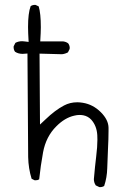

<svg xmlns="http://www.w3.org/2000/svg" viewBox="-20 -773 540 792"><path d="M391.6 -1Q402.3 -1 409.7 -5.9Q421.4 -40.5 422.4 -79.6Q423.3 -118.7 425.5 -159.7Q427.7 -200.7 427.7 -233.4Q427.7 -239.7 427.7 -246.1Q427.2 -278.8 396 -310.1Q363.8 -342.3 321.3 -349.1Q309.1 -351.1 298.8 -351.1Q269 -351.1 244.1 -337.9Q207 -318.4 167.5 -280.3L145 -259.3L143.1 -551.8L235.8 -549.3Q249 -550.8 260.3 -557.1L267.1 -570.8Q267.6 -572.3 267.6 -575.9Q267.6 -579.6 266.1 -584.7Q264.6 -589.8 261.2 -594.2Q252.9 -600.6 241.2 -602.1H146Q148.4 -641.1 148.4 -660.6Q148.4 -717.8 139.6 -746.6L127.4 -752.4Q126 -752.9 125 -752.9Q113.8 -752.9 106.4 -747.6Q95.7 -718.8 95.7 -661.6Q95.7 -640.6 98.1 -600.1L82 -602.1Q76.7 -603 71.3 -603Q55.7 -603 43.5 -596.2L36.6 -582.5Q36.1 -581.1 36.1 -579.6Q36.1 -567.4 42 -559.6Q55.2 -550.8 73.2 -550.8Q76.2 -550.8 93.3 -552.2L96.2 -125Q97.2 -78.1 110.4 -35.6L123 -29.3Q125 -29.3 127 -29.3Q135.7 -29.3 141.6 -33.2Q147.5 -89.4 157.7 -145Q169.9 -210 212.4 -252Q247.1 -287.1 286.1 -295.9Q297.9 -298.8 307.1 -298.8Q316.4 -298.8 323.7 -297.4Q343.3 -293.5 356.4 -279.3Q378.9 -254.4 381.3 -215.8Q381.8 -206.5 381.8 -196.8Q381.8 -168 376.7 -126.7Q371.6 -85.4 367.7 -39.1Q367.2 -36.6 367.2 -34.2Q367.2 -20 375 -8.3L389.2 -1.5Q390.6 -1 391.6 -1Z"/></svg>

Font: NaikaiFont
Style: ExtraLight
Weight: 200
Version: Version 1.89